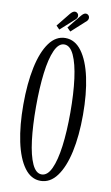

<svg xmlns="http://www.w3.org/2000/svg" viewBox="-95 -896 552 956"><g transform="rotate(10 181.0 -418.0)"><path d="M180.5 11Q132.5 11 99 -34.8Q65.5 -80.5 48.2 -161.8Q31 -243 31 -349Q31 -455.5 48.2 -537.2Q65.5 -619 99 -665Q132.5 -711 180.5 -711Q229 -711 263 -665Q297 -619 314.8 -537.2Q332.5 -455.5 332.5 -349Q332.5 -243 314.8 -161.8Q297 -80.5 263 -34.8Q229 11 180.5 11ZM180.5 -21.5Q210 -21.5 229.5 -63.2Q249 -105 258.8 -179Q268.5 -253 268.5 -349Q268.5 -445 258.8 -519.5Q249 -594 229.5 -636.2Q210 -678.5 180.5 -678.5Q151.5 -678.5 132.5 -636.2Q113.5 -594 104.2 -519.5Q95 -445 95 -349Q95 -253 104.2 -179Q113.5 -105 132.5 -63.2Q151.5 -21.5 180.5 -21.5ZM198 -747 180.5 -764.5 235 -831.5Q248.5 -848.5 259.5 -848.5Q267 -848.5 272.5 -843Q278 -837.5 278 -829.5Q278 -817 263.5 -806.5ZM142.5 -747 125.5 -764.5 179.5 -831.5Q193 -848.5 204.5 -848.5Q212 -848.5 217.5 -843Q223 -837.5 223 -829.5Q223 -817 208.5 -806.5Z"/></g></svg>

Font: Imbue 10pt Light
Style: Regular
Weight: 300
Designer: Tyler Finck
Foundry: Etcetera Type Company
Version: Version 1.102; ttfautohint (v1.8.3)